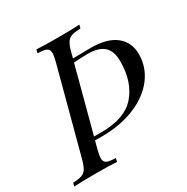

<svg xmlns="http://www.w3.org/2000/svg" viewBox="-195 -847 961 987"><g transform="rotate(-30 286.0 -354.0)"><path d="M166 -106Q157.7 -73.7 157.7 -57.6Q157.7 -43 164.3 -35.2Q170.9 -27.3 185.1 -24.2Q199.2 -21 225.1 -20L221.2 0Q174.3 -2.9 94.2 -2.9Q10.7 -2.9 -33.2 0L-27.8 -20Q7.3 -21.5 24.9 -27.8Q42.5 -34.2 53 -51.5Q63.5 -68.8 73.2 -106L205.1 -602.1Q213.4 -633.8 213.4 -649.9Q213.4 -665 206.5 -672.9Q199.7 -680.7 185.8 -683.8Q171.9 -687 146 -688L150.9 -708Q191.9 -705.1 277.8 -705.1Q358.4 -705.1 405.8 -708L400.9 -688Q364.3 -686.5 346.4 -680.2Q328.6 -673.8 318.1 -656.7Q307.6 -639.6 297.9 -602.1L290.5 -573.7L321.8 -574.2Q370.6 -575.2 396 -575.2Q494.1 -575.2 544.7 -534.7Q595.2 -494.1 595.2 -423.8Q595.2 -346.2 547.6 -284.2Q500 -222.2 414.1 -187Q328.1 -151.9 217.8 -151.9L178.2 -152.3ZM228 -171.9Q367.7 -171.9 430.9 -245.1Q494.1 -318.4 494.1 -439.9Q494.1 -499.5 463.9 -527.8Q433.6 -556.2 367.2 -556.2Q324.7 -556.2 284.7 -552.7L183.6 -171.9Z"/></g></svg>

Font: TypoPRO Playfair Display
Style: Italic
Weight: 400
Italic angle: -14°
Designer: Claus Eggers Sørensen
Foundry: Claus Eggers Sørensen
Version: Version 1.004;PS 001.004;hotconv 1.0.70;makeotf.lib2.5.58329